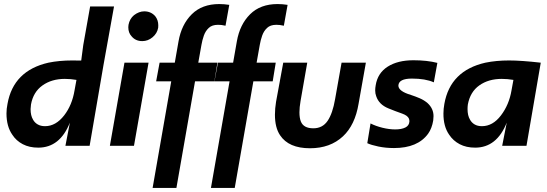

<svg xmlns="http://www.w3.org/2000/svg" viewBox="-20 -720 2700 948"><path d="M169 9Q125 9 92.5 -8Q60 -25 41 -54.5Q12 -95.5 12 -160Q12 -182.5 17 -207Q46 -371 219 -410.5Q272.5 -421.5 336 -421.5L381 -421L391 -497L425 -688H543L491 -399L422.5 0H303L325 -114.5Q276 9 169 9ZM202.5 -97Q255.5 -97 297 -150.5Q336 -201 348 -273.5L357.5 -325.5Q328 -330.5 300 -330.5Q235 -330.5 189.5 -298Q144 -265.5 133 -204Q131.5 -193 131 -181.5Q131 -149.5 143 -129.5Q151 -114.5 166 -105.8Q181 -97 202.5 -97Z M682.5 -517Q649 -517 629.5 -541Q613.5 -558 613.5 -585.5L614.5 -597.5Q620 -627 641.5 -645Q666.5 -664 692 -664Q725.5 -664 746.5 -640Q761.5 -621 761.5 -595L761 -583Q756 -555 733.2 -536Q710.5 -517 682.5 -517ZM641.5 0H522.5L594.5 -410.5H713.5Z M851 208H733.5L825.5 -318.5H751L768 -410.5H843L861.5 -516Q876 -599 926.8 -649.5Q977.5 -700 1062.5 -700Q1086.5 -700 1112 -696L1093.5 -593Q1072 -598 1056 -597.5Q1027 -597.5 1010.8 -582.2Q994.5 -567 986.5 -544.2Q978.5 -521.5 974.5 -497.5L959 -410.5H1053.5L1038.5 -318.5H943Z M1139 208H1021.5L1113.5 -318.5H1039L1056 -410.5H1131L1149.5 -516Q1164 -599 1214.8 -649.5Q1265.5 -700 1350.5 -700Q1374.5 -700 1400 -696L1381.5 -593Q1360 -598 1344 -597.5Q1315 -597.5 1298.8 -582.2Q1282.5 -567 1274.5 -544.2Q1266.5 -521.5 1262.5 -497.5L1247 -410.5H1341.5L1326.5 -318.5H1231Z M1510.5 12Q1405.5 12 1363 -52Q1337.5 -89.5 1337.5 -153.5Q1337.5 -184 1343 -217.5L1378.5 -410.5H1497L1464 -221.5Q1458.5 -189.5 1458.5 -165.5Q1458.5 -137.5 1465.5 -120Q1479 -86.5 1527 -86.5Q1572.5 -86.5 1597.5 -123.2Q1622.5 -160 1634.5 -230.5L1666.5 -410.5H1786.5L1750.5 -208Q1733 -102.5 1673.5 -47Q1610.5 12 1510.5 12Z M1925.5 11Q1884.5 11 1848.5 3.5Q1812.5 -4 1793.5 -13L1809.5 -110.5Q1835 -97.5 1868.5 -89.2Q1902 -81 1931.5 -81Q1962.5 -81 1981.5 -90.5Q2000.5 -100 2001.5 -121Q2001.5 -128 1999 -134.5Q1992.5 -149.5 1966 -159Q1931.5 -171 1897.5 -185Q1851 -204 1837.5 -245Q1832.5 -258 1832.5 -273.5Q1832.5 -285.5 1835 -299Q1844.5 -359 1894 -390.8Q1943.5 -422.5 2021.5 -422.5Q2088.5 -422.5 2139.5 -409.5L2122 -313.5Q2080.5 -332 2014 -332Q1948.5 -332 1947 -297.5Q1947 -269.5 2009.5 -251Q2031 -244 2052.5 -234.8Q2074 -225.5 2091 -211Q2120.5 -184 2120.5 -146.5Q2120.5 -137 2119 -125Q2112.5 -86 2094 -60Q2042.5 11 1925.5 11Z M2326 9Q2282 9 2249.8 -8Q2217.5 -25 2198 -54.5Q2169 -95.5 2169.5 -160Q2169.5 -182.5 2174 -207Q2203 -371 2376.5 -410.5Q2430 -421.5 2493.5 -421.5Q2553.5 -421.5 2650 -410.5L2579.5 0H2459.5L2482 -114.5Q2433 9 2326 9ZM2359.5 -97Q2413 -97 2453.2 -149.8Q2493.5 -202.5 2505.5 -273.5L2515 -325.5Q2485.5 -330.5 2457.5 -330.5Q2392 -330.5 2346.8 -298.5Q2301.5 -266.5 2290 -204Q2288.5 -193 2288.5 -181.5Q2288.5 -149.5 2300.5 -129.5Q2308.5 -114.5 2323.2 -105.8Q2338 -97 2359.5 -97Z"/></svg>

Font: Lucymar Sans SemiBold
Style: Italic
Weight: 600
Italic angle: -10°
Foundry: The League of Moveable Type (original font) / Main changes by Cristiano Sobral with portions from Mirco Monsees
Version: Version 2.00;August 30, 2020;FontCreator 13.0.0.2681 64-bit